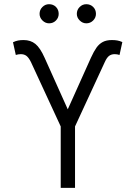

<svg xmlns="http://www.w3.org/2000/svg" viewBox="-20 -911 656 931"><path d="M274.4 -297.9 129.9 -610.4Q119.1 -631.8 108.2 -640.1Q97.2 -648.4 81.1 -648.4Q68.4 -648.4 56.6 -644.5L43 -706.1Q56.2 -712.4 67.9 -714.6Q79.6 -716.8 94.7 -716.8Q128.4 -716.8 151.6 -698Q174.8 -679.2 196.3 -630.9L308.6 -380.9L420.9 -630.9Q435.1 -662.1 448 -680.2Q460.9 -698.2 478.5 -707.5Q496.1 -716.8 522.5 -716.8Q537.1 -716.8 548.6 -714.8Q560.1 -712.9 573.2 -707L559.6 -644.5Q547.9 -648.4 536.1 -648.4Q520 -648.4 509 -640.1Q498 -631.8 488.3 -610.4L343.8 -297.9V0H274.4ZM171.9 -843.8Q171.9 -863.3 185.5 -877Q199.2 -890.6 217.8 -890.6Q238.3 -890.6 251.5 -877.2Q264.6 -863.8 264.6 -843.8Q264.6 -825.2 251.2 -811.5Q237.8 -797.9 217.8 -797.9Q199.7 -797.9 185.8 -811.8Q171.9 -825.7 171.9 -843.8ZM352.5 -843.8Q352.5 -863.3 366.2 -877Q379.9 -890.6 398.4 -890.6Q418.5 -890.6 431.9 -877.2Q445.3 -863.8 445.3 -843.8Q445.3 -825.2 431.6 -811.5Q418 -797.9 398.4 -797.9Q380.4 -797.9 366.5 -811.8Q352.5 -825.7 352.5 -843.8Z"/></svg>

Font: Pretendard GOV Light
Style: Regular
Weight: 300
Designer: Base glyphs from Inter by Rasmus Andersson; Hangeul glyphs from Noto Sans CJK(Source Han Sans) by Jang Soo-young and Kan
Foundry: Kil Hyung-jin
Version: Version 1.309